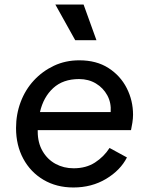

<svg xmlns="http://www.w3.org/2000/svg" viewBox="-20 -818 656 850"><path d="M305 12Q230 12 172.5 -22Q115 -56 83 -115.5Q51 -175 51 -251Q51 -312 71.5 -366.5Q92 -421 130 -462Q168 -503 219 -527Q270 -551 331 -551Q407 -551 460 -517Q513 -483 541 -428Q569 -373 569 -310Q569 -294 566 -274.5Q563 -255 560 -242H147V-236Q147 -186 168.5 -149Q190 -112 226 -92.5Q262 -73 306 -73Q361 -73 400.5 -98.5Q440 -124 465 -163L542 -121Q513 -64 449.5 -26Q386 12 305 12ZM330 -468Q259 -468 215.5 -428Q172 -388 157 -322H470Q473 -363 455 -396Q437 -429 404.5 -448.5Q372 -468 330 -468ZM313 -640 225 -798H350L407 -640Z"/></svg>

Font: Plus Jakarta Sans Medium
Style: Italic
Weight: 500
Italic angle: -8°
Designer: Gumpita Rahayu
Foundry: Tokotype
Version: Version 2.071; ttfautohint (v1.8.4.7-5d5b);gftools[0.9.29]